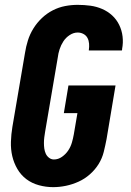

<svg xmlns="http://www.w3.org/2000/svg" viewBox="-20 -763 540 791"><path d="M199 8Q169 8 140 0Q111 -8 88.5 -25Q66 -42 51.5 -67Q37 -92 30.5 -120Q24 -148 25 -179Q26 -210 31 -240L83 -545Q87 -571 95 -596.5Q103 -622 117.5 -645.5Q132 -669 152.5 -688.5Q173 -708 197.5 -720.5Q222 -733 248 -738Q274 -743 300 -743Q327 -743 352.5 -739.5Q378 -736 401 -726Q424 -716 442 -699.5Q460 -683 471 -660.5Q482 -638 485 -612.5Q488 -587 483 -561Q483 -559 483 -558Q483 -557 482 -555H346Q346 -556 346 -556.5Q346 -557 346 -557Q348 -570 347 -583Q346 -596 340.5 -606.5Q335 -617 324 -623Q313 -629 300 -629Q283 -629 267 -618.5Q251 -608 241 -592.5Q231 -577 225.5 -560Q220 -543 218 -526L166 -221Q164 -209 162.5 -197.5Q161 -186 161 -174Q161 -162 162.5 -151Q164 -140 168.5 -130Q173 -120 182 -113Q191 -106 202 -106Q220 -106 235.5 -117Q251 -128 261 -143Q271 -158 276 -175Q281 -192 284 -209L299 -297H243L262 -411H456L419 -190Q414 -164 407.5 -137.5Q401 -111 386.5 -87.5Q372 -64 350.5 -45Q329 -26 303.5 -14.5Q278 -3 251.5 2.5Q225 8 199 8Z"/></svg>

Font: iosevka_custom_sans_ss08 Heavy
Style: Italic
Weight: 900
Italic angle: -10°
Designer: Belleve Invis
Foundry: Belleve Invis
Version: Version 10.3.0; ttfautohint (v1.8.3)